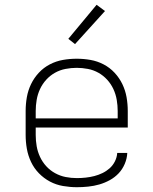

<svg xmlns="http://www.w3.org/2000/svg" viewBox="-20 -773 640 801"><path d="M301 8Q272 8 243 3Q214 -2 188.5 -15.5Q163 -29 142.5 -50Q122 -71 109.5 -97.5Q97 -124 92 -152.5Q87 -181 87 -210V-310Q87 -339 92 -367.5Q97 -396 109.5 -422Q122 -448 142 -469.5Q162 -491 188 -504.5Q214 -518 242.5 -523Q271 -528 300 -528Q329 -528 357.5 -523Q386 -518 412 -504.5Q438 -491 458 -469.5Q478 -448 490.5 -422Q503 -396 508 -367.5Q513 -339 513 -310V-241H129V-210Q129 -186 133 -163Q137 -140 147 -118.5Q157 -97 173 -79.5Q189 -62 210 -50.5Q231 -39 254 -34.5Q277 -30 301 -30Q319 -30 337.5 -32Q356 -34 373.5 -38.5Q391 -43 407.5 -51Q424 -59 437.5 -71Q451 -83 459.5 -100Q468 -117 469 -135H511Q510 -112 500.5 -89.5Q491 -67 475 -50Q459 -33 438 -21.5Q417 -10 394.5 -3.5Q372 3 348 5.5Q324 8 301 8ZM471 -279V-310Q471 -333 467 -356.5Q463 -380 453 -401.5Q443 -423 427 -440.5Q411 -458 390.5 -469.5Q370 -481 346.5 -485.5Q323 -490 300 -490Q277 -490 253.5 -485.5Q230 -481 209.5 -469.5Q189 -458 173 -440.5Q157 -423 147 -401.5Q137 -380 133 -356.5Q129 -333 129 -310V-279ZM293 -589 265 -611 383 -753 418 -727Z"/></svg>

Font: Iosevka Extralight Extended
Style: Regular
Weight: 200
Width: 7
Monospace: yes
Designer: Belleve Invis
Foundry: Belleve Invis
Version: Version 32.5.0; ttfautohint (v1.8.4)